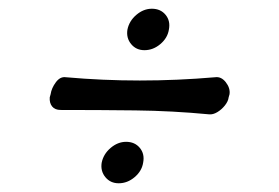

<svg xmlns="http://www.w3.org/2000/svg" viewBox="-20 -470 640 440"><path d="M272 -402Q276 -422 292.5 -436Q309 -450 328 -450Q348 -450 359.5 -436Q371 -422 367 -402Q364 -383 347.5 -369Q331 -355 311 -355Q292 -355 280.5 -369Q269 -383 272 -402ZM504 -247Q503 -238 495.5 -228.5Q488 -219 478 -213Q468 -207 459 -208Q375 -216 290 -217Q205 -218 119 -218Q106 -218 99.5 -226Q93 -234 94 -247L96 -254Q98 -268 108 -281.5Q118 -295 131 -293Q299 -278 473 -293Q487 -295 497.5 -281.5Q508 -268 506 -254ZM213 -97Q217 -117 233.5 -131Q250 -145 269 -145Q289 -145 300.5 -131Q312 -117 308 -97Q305 -78 288.5 -64Q272 -50 252 -50Q233 -50 221.5 -64Q210 -78 213 -97Z"/></svg>

Font: Winky Sans
Style: Italic
Weight: 400
Italic angle: -8.97852°
Designer: Simon Atzbach
Foundry: typofactur
Version: Version 1.205